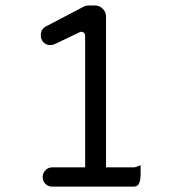

<svg xmlns="http://www.w3.org/2000/svg" viewBox="-20 -696 653 710"><path d="M500 -51.8V-85Q480.5 -77.1 475.1 -77.1Q475.1 -77.1 474.6 -77.1H372.1V-634.8Q372.1 -651.4 359.9 -663.6Q347.7 -675.8 331.1 -675.8H310.5Q295.9 -675.8 286.6 -669.9L153.3 -600.1Q138.2 -593.3 133.3 -580.1Q130.9 -573.7 130.9 -566.9Q130.9 -560.1 131.8 -555.7Q134.3 -546.4 140.1 -540.3Q146 -534.2 152.6 -531.7Q159.2 -529.3 165 -529.3Q175.3 -529.3 186.5 -534.7L271 -575.2Q276.9 -578.6 281.2 -578.6Q286.6 -578.6 290.8 -574.5Q294.9 -570.3 294.9 -561.5V-77.1H172.9Q158.2 -77.1 147.9 -66.4Q137.7 -55.7 137.7 -41Q137.7 -26.4 147.9 -16.1Q158.2 -5.9 172.9 -5.9H474.6Q483.9 -5.9 489.7 -11.2Q500 -22 500 -51.8Z"/></svg>

Font: YuPearl-Light
Style: Light
Weight: 300
Designer: Max Yao
Foundry: Max-Everyday
Version: Version 1.011; ttfautohint (v1.8.3)